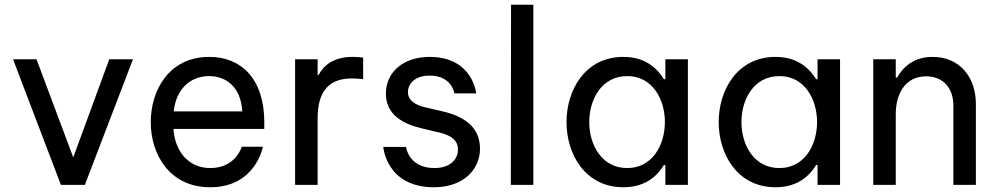

<svg xmlns="http://www.w3.org/2000/svg" viewBox="-20 -780 4207 810"><path d="M338 0 541 -530H441L289 -116L134 -530H35L237 0Z M867 10C1059 10 1089 -161 1089 -161H1000C1000 -161 975 -71 867 -71C773 -71 717 -145 712 -236H1095V-264C1095 -447 998 -540 863 -540C693 -540 616 -399 616 -265C616 -130 694 10 867 10ZM713 -310C722 -400 779 -459 863 -459C933 -459 997 -413 1002 -310Z M1320 0V-281C1320 -400 1372 -449 1464 -449C1487 -449 1512 -446 1512 -446V-537C1512 -537 1490 -540 1467 -540C1387 -540 1346 -504 1324 -464H1320V-530H1225V0Z M1811 10C1934 10 2005 -64 2005 -153C2005 -244 1938 -289 1848 -310L1775 -327C1731 -337 1701 -357 1701 -391C1701 -426 1729 -461 1793 -461C1887 -461 1897 -386 1897 -386H1989C1989 -386 1975 -540 1792 -540C1682 -540 1608 -476 1608 -385C1608 -296 1680 -257 1761 -238L1833 -221C1884 -209 1912 -188 1912 -149C1912 -105 1876 -71 1813 -71C1703 -71 1693 -160 1693 -160H1597C1597 -160 1609 10 1811 10Z M2230 0V-760H2136L2135 0Z M2610 -540C2449 -540 2370 -401 2370 -265C2370 -129 2449 10 2610 10C2710 10 2758 -46 2781 -84H2787V0H2882V-530H2787V-446H2781C2758 -483 2710 -540 2610 -540ZM2626 -459C2732 -459 2785 -362 2785 -265C2785 -168 2732 -71 2626 -71C2519 -71 2466 -168 2466 -265C2466 -362 2519 -459 2626 -459Z M3252 -540C3091 -540 3012 -401 3012 -265C3012 -129 3091 10 3252 10C3352 10 3400 -46 3423 -84H3429V0H3524V-530H3429V-446H3423C3400 -483 3352 -540 3252 -540ZM3268 -459C3374 -459 3427 -362 3427 -265C3427 -168 3374 -71 3268 -71C3161 -71 3108 -168 3108 -265C3108 -362 3161 -459 3268 -459Z M3759 0V-299C3759 -381 3797 -458 3887 -458C3962 -458 4002 -405 4002 -335V0H4097V-341C4097 -453 4030 -540 3914 -540C3819 -540 3778 -477 3765 -453H3759V-530H3664V0Z"/></svg>

Font: Be Vietnam Pro
Style: Regular
Weight: 400
Designer: Lam Bao, Tony Le, Vietanh Nguyen
Foundry: Yellow Type Foundry
Version: Version 1.002